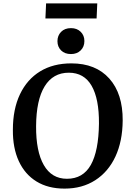

<svg xmlns="http://www.w3.org/2000/svg" viewBox="-20 -1099 779 1133"><path d="M56 -333Q56 -455 98 -543Q140 -631 217 -678Q294 -725 401 -725Q545 -725 625 -635.5Q705 -546 704 -388Q703 -265 661 -175Q619 -85 542 -35.5Q465 14 361 14Q264 14 195.5 -28Q127 -70 91 -148Q55 -226 56 -333ZM193 -355Q192 -206 238.5 -125Q285 -44 375 -44Q470 -44 516 -126Q562 -208 564 -370Q565 -516 520.5 -593Q476 -670 386 -670Q293 -670 243.5 -589.5Q194 -509 193 -355ZM319 -856Q319 -889 340.5 -911Q362 -933 399 -933Q434 -933 456 -911.5Q478 -890 478 -857Q478 -823 456 -801.5Q434 -780 399 -780Q362 -780 340.5 -801.5Q319 -823 319 -856ZM252 -1079H554L550 -990H248Z"/></svg>

Font: Literata 36pt SemiBold
Style: Italic
Weight: 600
Italic angle: -2°
Designer: Latin by Veronika Burian and Jose Scaglione. Greek by Irene Vlachou. Cyrillic by Vera Evstafieva
Foundry: TypeTogether
Version: Version 3.002